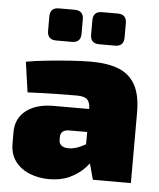

<svg xmlns="http://www.w3.org/2000/svg" viewBox="-53 -780 696 840"><g transform="rotate(5 295.0 -360.0)"><path d="M333 -514Q404 -514 452.5 -495.5Q501 -477 526.5 -432.5Q552 -388 552 -310V0H385L356 -107L342 -127V-311Q341 -337 328.5 -349Q316 -361 283 -361Q244 -361 187.5 -360Q131 -359 67 -356L48 -489Q86 -496 138.5 -501.5Q191 -507 243 -510.5Q295 -514 333 -514ZM471 -307 470 -206H263Q244 -206 234.5 -197.5Q225 -189 225 -175V-159Q225 -146 235.5 -137Q246 -128 267 -128Q291 -128 317 -139.5Q343 -151 367 -169Q391 -187 408 -206V-142Q401 -125 386 -99Q371 -73 345.5 -47Q320 -21 282.5 -3.5Q245 14 193 14Q147 14 107.5 -2Q68 -18 44.5 -49.5Q21 -81 21 -128V-178Q21 -238 65.5 -272.5Q110 -307 186 -307ZM430 -734Q469 -734 469 -695V-632Q469 -593 430 -593H361Q322 -593 322 -632V-695Q322 -734 361 -734ZM241 -734Q280 -734 280 -695V-632Q280 -593 241 -593H172Q133 -593 133 -632V-695Q133 -734 172 -734Z"/></g></svg>

Font: Exo 2 Black
Style: Regular
Weight: 900
Designer: Natanael Gama
Foundry: Natanael Gama
Version: Version 2.010